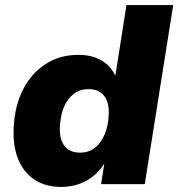

<svg xmlns="http://www.w3.org/2000/svg" viewBox="-20 -725 702 756"><path d="M221 11Q158 11 114.5 -18.5Q71 -48 50.5 -101Q30 -154 34 -224Q38 -308 70.5 -372Q103 -436 159 -472.5Q215 -509 289 -509Q344 -509 382 -485.5Q420 -462 437 -420H433L478 -705H662L550 0H378L391 -83H392Q373 -52 346.5 -31Q320 -10 288 0.5Q256 11 221 11ZM295 -124Q329 -124 353 -142.5Q377 -161 391.5 -194.5Q406 -228 408 -271Q411 -320 390.5 -347Q370 -374 328 -374Q295 -374 270.5 -355.5Q246 -337 232 -304Q218 -271 216 -227Q213 -178 233.5 -151Q254 -124 295 -124Z"/></svg>

Font: Nunito Sans 10pt Black
Style: Italic
Weight: 900
Italic angle: -9°
Designer: Vernon Adams
Foundry: Vernon Adams
Version: Version 3.101;gftools[0.9.27]